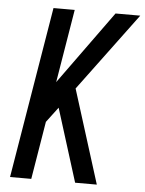

<svg xmlns="http://www.w3.org/2000/svg" viewBox="-53 -778 620 820"><g transform="rotate(5 257.5 -367.5)"><path d="M21 0 143 -735H234L182 -421L409 -735H515L267 -401L393 0H300L212 -281L202 -313L153 -248L112 0Z"/></g></svg>

Font: Iosevka SS04 Medium
Style: Italic
Weight: 500
Italic angle: -9°
Monospace: yes
Designer: Belleve Invis
Foundry: Belleve Invis
Version: Version 19.0.0; ttfautohint (v1.8.4)